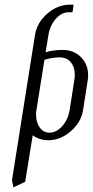

<svg xmlns="http://www.w3.org/2000/svg" viewBox="-20 -596 396 816"><path d="M30.8 170.9 128.9 -448.2Q137.2 -500 181.2 -538.1Q225.1 -576.2 276.9 -576.2H293L288.1 -543.9H272Q242.2 -543.9 217.5 -516.4Q192.9 -488.8 186 -448.2L173.8 -374Q206.5 -383.8 246.1 -383.8Q293.5 -383.8 324 -353.3Q354.5 -322.8 354.5 -276.4Q354.5 -266.1 353 -255.9L333 -127.9Q324.7 -76.2 280.8 -38.1Q236.8 0 185.1 0Q147.9 0 119.1 -21L86.9 176.8L37.1 200.2ZM133.3 -108.4Q133.3 -75.7 148.9 -54Q164.6 -32.2 189.9 -32.2Q219.7 -32.2 244.4 -59.8Q269 -87.4 275.9 -127.9L295.9 -255.9Q297.9 -265.6 297.9 -277.8Q297.9 -311 280.8 -331.5Q263.7 -352.1 233.9 -352.1Q203.1 -352.1 168.9 -341.8L134.8 -127.9Q133.3 -117.7 133.3 -108.4Z"/></svg>

Font: Gawaa
Style: Italic
Weight: 400
Designer: T. Christopher White
Version: Version 1.0